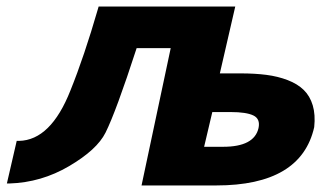

<svg xmlns="http://www.w3.org/2000/svg" viewBox="-20 -566 980 586"><path d="M397 -419Q334 -225 302 -161Q276 -109 191 -59Q106 -9 9 -6H1L31 -136H38Q135 -138 195 -290Q237 -394 279 -539L281 -546H698L651 -342H714Q758 -342 793 -337.5Q828 -333 858 -321.5Q888 -310 907 -291.5Q926 -273 934.5 -244.5Q943 -216 939 -178Q899 0 640 0H412L501 -419ZM661 -118Q756 -118 769 -175Q775 -203 753.5 -213.5Q732 -224 684 -224H628L603 -118Z"/></svg>

Font: Passageway
Style: BdIt
Weight: 700
Foundry: Ascender Corporation
Version: Version 1.11